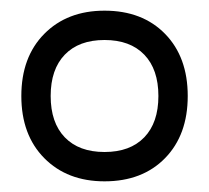

<svg xmlns="http://www.w3.org/2000/svg" viewBox="-20 -750 392 360"><path d="M176 -410Q106 -410 63 -453.5Q20 -497 20 -570Q20 -643 63 -686.5Q106 -730 176 -730Q247 -730 289.5 -686.5Q332 -643 332 -570Q332 -497 289.5 -453.5Q247 -410 176 -410ZM176 -465Q224 -465 250.5 -492.5Q277 -520 277 -570Q277 -620 250.5 -647.5Q224 -675 176 -675Q128 -675 101.5 -647.5Q75 -620 75 -570Q75 -520 101.5 -492.5Q128 -465 176 -465Z"/></svg>

Font: DynaPuff
Style: Regular
Weight: 400
Designer: Toshi Omagari, Jennifer Daniel
Foundry: Google Fonts
Version: Version 2.000